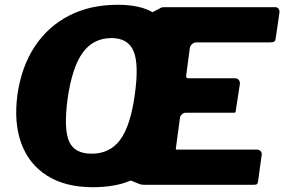

<svg xmlns="http://www.w3.org/2000/svg" viewBox="-20 -772 1188 802"><path d="M1053 -147Q1063 -147 1069 -140.5Q1075 -134 1073 -124L1058 -15Q1057 -6 1053.5 -3Q1050 0 1038 0H585Q580 0 575 -0.5Q570 -1 566 -2L526 -18Q494 -4 453.5 3Q413 10 368 10Q253 10 177 -38Q101 -86 69 -173Q37 -260 53 -378Q70 -494 125 -577.5Q180 -661 268 -706.5Q356 -752 471 -752Q519 -752 555.5 -744Q592 -736 617 -721L655 -741Q660 -742 665 -742Q670 -742 675 -742H1130Q1139 -742 1144 -734.5Q1149 -727 1147 -718L1132 -614Q1131 -603 1126.5 -599Q1122 -595 1109 -595H801Q791 -595 783 -588.5Q775 -582 773 -572L758 -459Q757 -450 759 -447.5Q761 -445 768 -445H962Q972 -445 977.5 -438Q983 -431 982 -421L965 -311Q965 -304 963 -302.5Q961 -301 952 -301H754Q747 -301 740 -294.5Q733 -288 732 -282L715 -155Q714 -147 714.5 -147Q715 -147 722 -147H1053ZM363 -130Q439 -130 482 -188Q525 -246 543 -376Q561 -503 538 -558Q515 -613 446 -613Q370 -613 325.5 -552Q281 -491 262 -357Q246 -233 268.5 -181.5Q291 -130 363 -130Z"/></svg>

Font: Libre Franklin ExtraBold
Style: Italic
Weight: 800
Italic angle: -8°
Designer: Pablo Impallari, Rodrigo Fuenzalida, Nhung Nguyen
Foundry: Impallari Type
Version: Version 3.000